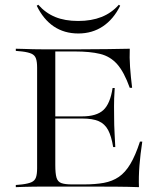

<svg xmlns="http://www.w3.org/2000/svg" viewBox="-20 -772 674 792"><path d="M162.1 -2.4Q137.9 -2.4 116.9 -2Q96 -1.6 78.2 -1.2Q60.5 -0.8 45.2 0V-8.9L71 -11.3Q96.8 -14.5 110.1 -20.6Q123.4 -26.6 128.2 -39.9Q133.1 -53.2 133.1 -78.2V-492.7Q133.1 -517.7 128.2 -531Q123.4 -544.4 110.1 -550.4Q96.8 -556.5 71 -559.7L45.2 -562.1V-571Q60.5 -571 78.2 -570.2Q96 -569.4 116.9 -569Q137.9 -568.5 162.1 -568.5H171.8H296.8Q368.5 -568.5 421 -569.4Q473.4 -570.2 515.3 -571Q513.7 -535.5 516.5 -495.2Q519.4 -454.8 525 -409.7H515.3Q491.9 -475 463.3 -507.3Q434.7 -539.5 393.1 -549.6Q351.6 -559.7 289.5 -559.7H208.1V-91.1Q208.1 -57.3 212.9 -39.9Q217.7 -22.6 232.7 -16.9Q247.6 -11.3 277.4 -11.3H325.8Q373.4 -11.3 408.5 -17.7Q443.5 -24.2 470.2 -42.3Q496.8 -60.5 517.7 -95.6Q538.7 -130.6 557.3 -187.9H566.9Q558.9 -135.5 555.2 -88.7Q551.6 -41.9 553.2 0Q510.5 -1.6 456 -2Q401.6 -2.4 327.4 -2.4H171.8ZM178.2 -283.1V-291.9H415.3V-283.1ZM446.8 -165.3Q439.5 -210.5 425.8 -235.9Q412.1 -261.3 387.1 -272.2Q362.1 -283.1 318.5 -283.1V-291.9Q378.2 -291.9 406.5 -318.1Q434.7 -344.4 444.4 -408.9H453.2Q450 -359.7 450.4 -333.9Q450.8 -308.1 450.8 -287.1Q450.8 -271.8 451.2 -256Q451.6 -240.3 452.8 -219Q454 -197.6 455.6 -165.3ZM303.2 -633.9Q245.2 -633.9 202 -662.9Q158.9 -691.9 131.5 -748.4L137.9 -752.4Q167.7 -718.5 207.7 -702Q247.6 -685.5 302.4 -685.5Q357.3 -685.5 398.8 -702Q440.3 -718.5 470.2 -752.4L475.8 -748.4Q448.4 -692.7 404.4 -663.3Q360.5 -633.9 303.2 -633.9Z"/></svg>

Font: Playfair 144pt SemiExpanded Light
Style: Regular
Weight: 300
Width: 6
Designer: Claus Eggers Sørensen
Foundry: Claus Eggers Sørensen
Version: Version 2.203